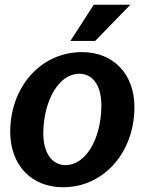

<svg xmlns="http://www.w3.org/2000/svg" viewBox="-20 -775 608 807"><path d="M245 12C417 12 545 -135 545 -325C545 -464 456 -556 325 -556C150 -556 23 -408 23 -221C23 -81 112 12 245 12ZM256 -81C196 -81 160 -136 162 -222C165 -353 227 -465 313 -465C374 -465 408 -410 406 -324C403 -184 337 -81 256 -81ZM276 -603H380L528 -755H374Z"/></svg>

Font: Ronzino Bold
Style: Italic
Weight: 700
Italic angle: -8°
Designer: Nunzio Mazzaferro
Foundry: Collletttivo
Version: Version 1.000;Glyphs 3.3 (3337)